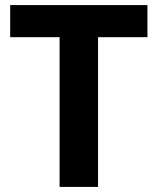

<svg xmlns="http://www.w3.org/2000/svg" viewBox="-20 -734 619 754"><path d="M365 0H214V-588H20V-714H559V-588H365Z"/></svg>

Font: Noto Sans Armenian
Style: Bold
Weight: 700
Version: Version 2.007